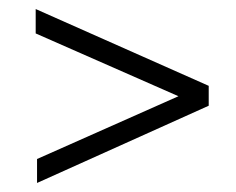

<svg xmlns="http://www.w3.org/2000/svg" viewBox="-20 -579 523 425"><path d="M62 -227 375 -366 59 -505V-559L442 -389V-345L62 -174Z"/></svg>

Font: Encode Sans Compressed
Style: Light
Weight: 300
Designer: Pablo Impallari, Andres Torresi
Foundry: Pablo Impallari, Andres Torresi
Version: Version 1.000; ttfautohint (v1.00) -l 8 -r 50 -G 200 -x 14 -